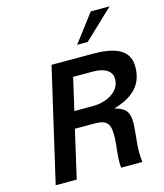

<svg xmlns="http://www.w3.org/2000/svg" viewBox="-139 -1079 1006 1181"><g transform="rotate(-15 364.5 -488.5)"><path d="M672 -977H552L418 -800H485ZM67 0H201L271 -305H398C477 -305 494 -274 494 -204C494 -145 482 -93 482 -36C482 -23 482 -10 484 0H619C617 -19 615 -41 615 -64C615 -130 628 -191 628 -252C628 -320 602 -347 537 -362C647 -396 729 -450 729 -579C729 -700 611 -722 496 -722H234ZM296 -411 343 -616H471C536 -616 589 -593 589 -537C589 -450 491 -411 417 -411Z"/></g></svg>

Font: Perun SemiBold Italic
Style: Regular
Weight: 400
Italic angle: -12°
Foundry: Copyright (c) Stefan Peev, Context Ltd, 2016
Version: Version 1.026